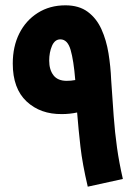

<svg xmlns="http://www.w3.org/2000/svg" viewBox="-20 -702 509 722"><path d="M310 0Q290 -85 282.5 -150.5Q275 -216 270 -279Q242 -273 213 -273Q132 -272 80 -320.5Q28 -369 28 -463Q28 -527 52.5 -576Q77 -625 122 -653.5Q167 -682 226 -682Q277 -682 310 -657.5Q343 -633 361.5 -592Q380 -551 388 -501.5Q396 -452 398 -402Q403 -327 407.5 -265.5Q412 -204 420 -147Q428 -90 442 -29ZM165 -474Q165 -440 181 -419Q197 -398 231 -398Q247 -398 263 -401Q257 -475 245.5 -514.5Q234 -554 207 -554Q186 -554 175.5 -529.5Q165 -505 165 -474Z"/></svg>

Font: Noto Sans Arabic ExtCond
Style: Bold
Weight: 700
Width: 2
Designer: Monotype Design Team, Nadine Chahine, Nizar Qandah and Khaled Hosny
Foundry: Monotype Imaging Inc.
Version: Version 2.012; ttfautohint (v1.8.4.7-5d5b)